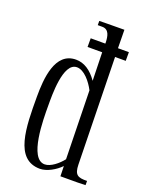

<svg xmlns="http://www.w3.org/2000/svg" viewBox="-120 -715 556 728"><g transform="rotate(20 158.5 -350.5)"><path d="M204 -579H145V-544H204L207 -430C182 -466 153 -484 121 -484C36 -484 29 -373 29 -302C29 -178 30 -48 133 -48C160 -48 194 -67 215 -89L216 -48C283 -48 300 -48 317 -49V-66C279 -65 266 -72 265 -113L256 -544H299V-579H255L254 -653C188 -653 170 -652 153 -652V-635H171C199 -635 203 -608 204 -585ZM134 -458C164 -458 193 -421 208 -392L214 -116C197 -94 168 -70 144 -70C81 -70 81 -228 81 -285C81 -323 78 -458 134 -458Z"/></g></svg>

Font: Bigelow Rules
Style: Regular
Weight: 400
Designer: Astigmatic (AOETI)
Foundry: Astigmatic (AOETI)
Version: Version 1.000